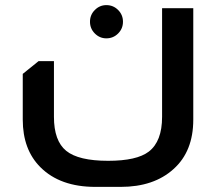

<svg xmlns="http://www.w3.org/2000/svg" viewBox="-20 -492 845 751"><path d="M396 -472Q423 -472 442 -453Q461 -434 461 -407Q461 -380 442 -361Q423 -342 396 -342Q370 -342 351 -361Q332 -380 332 -407Q332 -434 351 -453Q370 -472 396 -472ZM736 -460V-24Q736 100 659 169Q582 239 452 239H353Q215 239 138 162Q69 93 69 -24V-203L131 -253H191V-35Q191 59 239 98Q287 137 403 137Q515 137 562 101Q614 61 614 -35V-460Z"/></svg>

Font: Almarai Bold
Style: Regular
Weight: 700
Designer: Boutros International 2019
Foundry: Created by Boutros International 2019
Version: Version 1.10